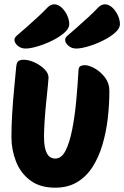

<svg xmlns="http://www.w3.org/2000/svg" viewBox="-20 -856 576 890"><path d="M236 14Q165 14 120 -20Q75 -54 54 -108Q33 -162 33 -221Q33 -272 36.5 -330Q40 -388 45.5 -444Q51 -500 55 -545Q57 -568 66 -573.5Q75 -579 90 -579Q113 -579 139.5 -567Q166 -555 185.5 -536Q205 -517 205 -496Q205 -490 202 -459.5Q199 -429 194.5 -386Q190 -343 187 -298.5Q184 -254 184 -221Q184 -121 236 -121Q265 -121 283.5 -157Q302 -193 314 -252.5Q326 -312 333 -385Q340 -458 344 -532Q345 -547 355 -550.5Q365 -554 372 -554Q393 -554 420 -538.5Q447 -523 467 -496.5Q487 -470 487 -435Q487 -371 479.5 -307Q472 -243 455 -185.5Q438 -128 409.5 -83Q381 -38 338 -12Q295 14 236 14ZM99 -631Q77 -631 62 -644Q47 -657 47 -671Q47 -681 57 -690Q73 -704 99 -726.5Q125 -749 152.5 -774.5Q180 -800 201 -822Q215 -836 231 -836Q249 -836 265 -821.5Q281 -807 291 -785.5Q301 -764 301 -744Q301 -724 278 -704Q255 -684 221.5 -667.5Q188 -651 154 -641Q120 -631 99 -631ZM334 -631Q312 -631 297 -644Q282 -657 282 -671Q282 -681 292 -690Q308 -704 334 -726.5Q360 -749 387.5 -774.5Q415 -800 436 -822Q450 -836 466 -836Q484 -836 500 -821.5Q516 -807 526 -785.5Q536 -764 536 -744Q536 -724 513 -704Q490 -684 456.5 -667.5Q423 -651 389 -641Q355 -631 334 -631Z"/></svg>

Font: Protest Riot
Style: Regular
Weight: 400
Designer: Octavio Pardo
Foundry: Ashler Design
Version: Version 2.005; ttfautohint (v1.8.4.7-5d5b)